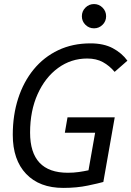

<svg xmlns="http://www.w3.org/2000/svg" viewBox="-20 -917 648 947"><path d="M292 9.8Q174.8 9.8 108.9 -59.3Q43 -128.4 43 -252Q43 -349.1 69.6 -431.4Q96.2 -513.7 146.2 -574.7Q196.3 -635.7 267.1 -669.4Q337.9 -703.1 426.3 -703.1Q491.7 -703.1 536.4 -679.2Q581.1 -655.3 608.4 -617.7L545.4 -562.5Q520 -592.8 487.5 -610.6Q455.1 -628.4 410.2 -628.4Q330.6 -628.4 266.6 -581.8Q202.6 -535.2 165.5 -452.6Q128.4 -370.1 128.4 -263.2Q128.4 -64.9 314.5 -64.9Q343.3 -64.9 368.9 -68.6Q394.5 -72.3 416.5 -77.1L449.2 -262.2H299.8L313 -338.4H545.9L489.7 -19.5Q467.8 -13.2 413.3 -1.7Q358.9 9.8 292 9.8ZM443.8 -777.3Q418.9 -777.3 401.4 -794.7Q383.8 -812 383.8 -836.9Q383.8 -861.8 401.4 -879.4Q418.9 -897 443.8 -897Q468.3 -897 485.8 -879.4Q503.4 -861.8 503.4 -836.9Q503.4 -812 485.8 -794.7Q468.3 -777.3 443.8 -777.3Z"/></svg>

Font: Cascadia Code NF SemiLight
Style: Italic
Weight: 350
Italic angle: -10°
Monospace: yes
Designer: Aaron Bell
Foundry: Saja Typeworks
Version: Version 2404.023; ttfautohint (v1.8.4)